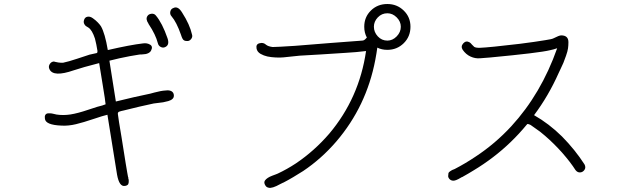

<svg xmlns="http://www.w3.org/2000/svg" viewBox="-20 -875 3040 933"><path d="M793.9 -689.5Q804.7 -658.2 785.2 -647.5Q773.4 -640.6 761.7 -646.5Q750 -652.3 747.1 -665Q736.3 -707 703.1 -756.8Q703.1 -757.8 702.1 -757.8Q702.1 -758.8 701.2 -760.7Q686.5 -782.2 696.3 -796.9Q702.1 -806.6 715.8 -808.1Q729.5 -809.6 737.3 -799.8Q768.6 -762.7 793.9 -689.5ZM913.1 -707Q917 -695.3 908.2 -684.6Q899.4 -673.8 886.7 -675.8Q873 -675.8 867.2 -686.5Q863.3 -693.4 859.4 -706.1Q837.9 -767.6 813.5 -795.9Q804.7 -805.7 807.6 -818.8Q810.5 -832 822.3 -835.9Q844.7 -847.7 865.2 -813.5Q902.3 -755.9 913.1 -707ZM797.9 -383.8Q784.2 -379.9 772.5 -377.9Q760.7 -376 745.6 -374.5Q730.5 -373 726.6 -372.1Q661.1 -358.4 580.1 -337.9Q565.4 -335 561.5 -333H560.5Q551.8 -330.1 552.7 -321.3Q556.6 -295.9 558.6 -280.3Q565.4 -241.2 570.3 -210Q583 -129.9 590.8 -81.1Q593.8 -65.4 594.7 -58.1Q595.7 -50.8 598.1 -37.6Q600.6 -24.4 602.5 -13.7H603.5Q603.5 -12.7 603.5 -7.8Q605.5 -2.9 605.5 -1Q605.5 1 605.5 4.4Q605.5 7.8 605.5 9.3Q605.5 10.7 605 13.2Q604.5 15.6 604 17.1Q603.5 18.6 603 20Q602.5 21.5 601.1 22.5Q599.6 23.4 598.6 24.4Q592.8 28.3 587.9 28.3Q559.6 34.2 548.8 -26.4Q534.2 -117.2 502 -317.4Q480.5 -312.5 434.6 -296.9Q385.7 -280.3 349.1 -271.5Q312.5 -262.7 279.3 -264.6Q200.2 -267.6 198.2 -298.8Q196.3 -309.6 200.2 -316.4Q204.1 -323.2 212.9 -324.2Q220.7 -324.2 225.6 -324.2Q230.5 -324.2 242.2 -321.3Q252.9 -318.4 254.9 -318.4Q287.1 -313.5 322.3 -318.8Q357.4 -324.2 409.2 -341.8Q460.9 -359.4 476.6 -362.3Q483.4 -365.2 493.2 -368.2Q492.2 -374 491.2 -382.8Q490.2 -393.6 489.3 -398.4Q482.4 -443.4 479.5 -460Q468.8 -528.3 461.9 -568.4Q381.8 -547.9 337.9 -533.2Q239.3 -499 220.7 -538.1Q213.9 -550.8 221.7 -563.5Q229.5 -576.2 244.1 -576.2V-575.2Q249 -574.2 263.7 -571.3Q277.3 -569.3 287.1 -570.3Q311.5 -575.2 355.5 -589.8Q399.4 -604.5 415 -609.4L450.2 -617.2Q452.1 -618.2 453.1 -620.1Q453.1 -622.1 453.1 -625H454.1Q448.2 -662.1 441.4 -687.5Q427.7 -729.5 409.2 -741.2Q400.4 -746.1 396.5 -749Q383.8 -761.7 387.7 -775.4Q391.6 -792 406.2 -793.9Q418 -795.9 431.6 -786.1Q445.3 -776.4 455.6 -765.6Q465.8 -754.9 470.7 -747.1Q490.2 -712.9 503.9 -631.8Q614.3 -657.2 674.8 -664.1Q694.3 -667 709 -658.2Q724.6 -649.4 713.9 -628.9Q710.9 -622.1 702.6 -617.7Q694.3 -613.3 687.5 -612.3Q679.7 -611.3 668.9 -610.4Q658.2 -610.4 654.3 -609.4Q614.3 -603.5 560.5 -591.8Q537.1 -585.9 511.7 -580.1Q514.6 -564.5 516.6 -548.8Q523.4 -503.9 543 -381.8Q633.8 -404.3 710 -419.9Q712.9 -420.9 730 -425.3Q747.1 -429.7 759.3 -432.1Q771.5 -434.6 787.1 -435.5Q802.7 -437.5 813.5 -431.6Q823.2 -425.8 824.7 -414.1Q826.2 -402.3 818.8 -395Q811.5 -387.7 797.9 -383.8Z M1862.3 -677.7Q1887.7 -677.7 1907.7 -698.2Q1927.7 -718.8 1927.7 -745.1Q1927.7 -770.5 1907.7 -790.5Q1887.7 -810.5 1862.3 -810.5Q1835 -810.5 1815.9 -790.5Q1796.9 -770.5 1796.9 -745.1Q1796.9 -718.8 1815.9 -698.2Q1835 -677.7 1862.3 -677.7ZM1862.3 -855.5Q1909.2 -855.5 1941.9 -823.7Q1974.6 -792 1974.6 -745.1Q1974.6 -697.3 1941.9 -665Q1909.2 -632.8 1862.3 -632.8Q1835 -632.8 1813.5 -643.6Q1810.5 -620.1 1803.7 -584Q1760.7 -358.4 1614.3 -187.5Q1542 -103.5 1453.1 -43.9Q1428.7 -28.3 1404.8 -14.2Q1380.9 0 1356.4 12.7H1355.5Q1353.5 13.7 1341.8 19.5Q1301.8 42 1285.2 37.1Q1275.4 35.2 1270.5 27.8Q1265.6 20.5 1264.6 14.2Q1263.7 7.8 1267.6 2Q1277.3 -11.7 1303.7 -21.5Q1310.5 -24.4 1319.3 -27.3Q1326.2 -29.3 1329.1 -31.2Q1375 -52.7 1418 -81.1Q1507.8 -141.6 1580.1 -225.6Q1725.6 -398.4 1758.8 -627Q1711.9 -621.1 1659.2 -618.2Q1605.5 -614.3 1538.1 -610.4Q1470.7 -606.4 1436.5 -604.5Q1425.8 -603.5 1398.9 -600.6Q1372.1 -597.7 1356.9 -596.2Q1341.8 -594.7 1319.8 -595.7Q1297.9 -596.7 1279.3 -600.6Q1261.7 -604.5 1246.1 -613.3Q1229.5 -623 1226.6 -639.6Q1222.7 -661.1 1242.2 -665Q1259.8 -669.9 1273.4 -657.2Q1283.2 -649.4 1304.7 -646.5Q1324.2 -646.5 1414.1 -652.3Q1461.9 -656.2 1585 -666Q1710 -675.8 1740.2 -677.7Q1750 -677.7 1758.8 -688.5Q1761.7 -690.4 1762.7 -692.4Q1750 -715.8 1750 -745.1Q1750 -792 1782.2 -823.7Q1814.5 -855.5 1862.3 -855.5Z M2820.3 -76.2Q2828.1 -61.5 2820.3 -49.8Q2812.5 -38.1 2799.3 -37.1Q2786.1 -36.1 2776.4 -48.8Q2752.9 -85.9 2711.9 -132.8Q2671.9 -177.7 2628.9 -214.8Q2604.5 -236.3 2582 -251Q2569.3 -259.8 2558.6 -267.6Q2554.7 -269.5 2550.8 -271Q2546.9 -272.5 2544.9 -272.5H2543L2539.1 -268.6Q2465.8 -179.7 2376 -111.3Q2330.1 -76.2 2281.2 -46.9Q2255.9 -31.2 2229.5 -16.6Q2228.5 -15.6 2228.5 -15.6Q2225.6 -15.6 2219.7 -11.7Q2192.4 4.9 2180.7 2.9Q2169.9 2 2163.1 -6.3Q2156.2 -14.6 2158.2 -23.4Q2158.2 -29.3 2159.2 -33.2V-34.2Q2163.1 -42 2181.6 -50.8H2182.6Q2187.5 -52.7 2189.5 -53.7Q2242.2 -81.1 2290 -113.3Q2386.7 -176.8 2464.8 -261.7Q2609.4 -418.9 2687.5 -640.6Q2671.9 -634.8 2652.3 -630.9Q2600.6 -618.2 2362.3 -595.7Q2335.9 -593.8 2312.5 -591.8Q2289.1 -589.8 2266.6 -600.1Q2244.1 -610.4 2228.5 -632.8Q2217.8 -649.4 2231 -664.1Q2244.1 -678.7 2260.7 -669.9Q2266.6 -667 2273.4 -658.2Q2280.3 -650.4 2284.2 -647.5Q2291 -642.6 2310.5 -642.6Q2358.4 -644.5 2505.9 -662.1Q2583 -671.9 2628.9 -679.7Q2662.1 -684.6 2668.9 -688.5Q2697.3 -703.1 2707 -703.1Q2724.6 -703.1 2733.4 -694.8Q2742.2 -686.5 2742.2 -669.9Q2742.2 -654.3 2740.2 -640.1Q2738.3 -626 2730.5 -604Q2722.7 -582 2717.8 -569.8Q2712.9 -557.6 2704.1 -540L2695.3 -521.5Q2645.5 -409.2 2575.2 -315.4Q2647.5 -274.4 2710.9 -211.9Q2774.4 -147.5 2820.3 -76.2Z"/></svg>

Font: irohamaru Light
Style: Regular
Weight: 200
Designer: [Source Han Sans]
Ryoko NISHIZUKA  (kana & ideographs); Paul D. Hunt (Latin, Greek & Cyrillic); Wenlong ZHANG  (bopomofo
Version: Version 1.01